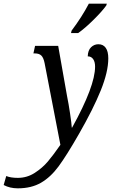

<svg xmlns="http://www.w3.org/2000/svg" viewBox="-158 -786 615 1046"><path d="M-138 222 -124 173Q-100 183 -61 183Q-11 183 31 156Q73 129 103 93.5Q133 58 171 3L85 -442Q79 -472 67 -483.5Q55 -495 32 -495H24L33 -536H159L207 -264Q216 -220 224 -166Q232 -112 233 -91H235Q360 -317 360 -423Q360 -449 349.5 -464Q339 -479 320 -479Q321 -512 338 -528.5Q355 -545 378 -545Q404 -545 418 -525.5Q432 -506 432 -468Q432 -395 391 -293.5Q350 -192 272 -56Q205 61 161.5 120Q118 179 65.5 209.5Q13 240 -61 240Q-104 240 -138 222ZM232 -619Q289 -695 326 -766H424L421 -756Q398 -724 351.5 -678Q305 -632 268 -606H229Z"/></svg>

Font: Noto Serif Cond
Style: Italic
Weight: 400
Width: 3
Italic angle: -12°
Designer: Monotype Design Team
Foundry: Monotype Imaging Inc.
Version: Version 1.001